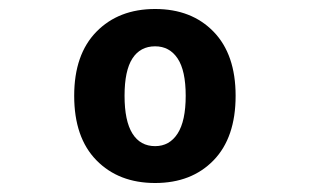

<svg xmlns="http://www.w3.org/2000/svg" viewBox="-20 -729 690 427"><path d="M325 -322Q244 -322 194.5 -372.5Q145 -423 145 -516Q145 -608 194.5 -658.5Q244 -709 325 -709Q406 -709 455 -658.5Q504 -608 504 -516Q504 -423 455 -372.5Q406 -322 325 -322ZM325 -404Q357 -404 375 -432Q393 -460 393 -516Q393 -572 375 -599Q357 -626 325 -626Q292 -626 274.5 -599Q257 -572 257 -516Q257 -460 274.5 -432Q292 -404 325 -404Z"/></svg>

Font: Azeret Mono Thin
Style: Bold
Weight: 700
Version: Version 1.002